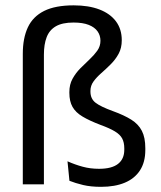

<svg xmlns="http://www.w3.org/2000/svg" viewBox="-20 -696 608 725"><path d="M66.1 -492.7Q66.1 -552 85.2 -592.8Q104.4 -633.6 146.6 -654.7Q188.9 -675.8 258.3 -675.8Q314.8 -675.8 355.5 -660.2Q396.1 -644.6 417.9 -615.3Q439.8 -586 439.8 -544Q439.8 -514.7 427.9 -492.9Q416 -471.1 398.3 -453.5Q380.7 -435.9 363 -420.4Q345.3 -405 333.4 -388.8Q321.5 -372.6 321.5 -352.7V-350.4Q321.5 -323 340.7 -308.2Q359.8 -293.3 406.7 -276.3Q448.8 -261.1 475.8 -244.1Q502.7 -227.2 515.7 -201.9Q528.7 -176.6 528.7 -136.7V-129.4Q528.7 -83.7 508.6 -52.7Q488.5 -21.7 451.2 -6.1Q413.9 9.5 361.6 9.5Q323 9.5 293.8 2.6Q264.7 -4.4 242.2 -13.3L234.9 -86.9Q263.3 -74.3 292.1 -66.5Q320.9 -58.6 354.1 -58.6Q401.9 -58.6 425.6 -77.1Q449.3 -95.6 449.3 -130.4V-135.8Q449.3 -158.2 441.3 -173.2Q433.3 -188.2 413.6 -200Q394 -211.8 359.7 -224.3Q317.9 -240.2 291.8 -255.8Q265.7 -271.3 253.8 -292.4Q241.9 -313.5 241.9 -345.4V-348.4Q241.9 -376.8 253.8 -398.4Q265.7 -420.1 283.2 -437.8Q300.7 -455.4 318.1 -471.7Q335.5 -488 347.4 -504.7Q359.3 -521.5 359.3 -542.1Q359.3 -562.1 348.4 -577.6Q337.5 -593.1 315.1 -602Q292.7 -610.9 257.6 -610.9Q215.5 -610.9 191 -596.8Q166.5 -582.6 156.2 -555.6Q145.8 -528.6 145.8 -489.8V0H66.1Z"/></svg>

Font: Anek Tamil Medium
Style: Regular
Weight: 500
Designer: Aadarsh Rajan (Tamil), Yesha Goshar (Latin)
Foundry: Ek Type
Version: Version 1.003